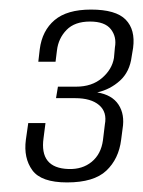

<svg xmlns="http://www.w3.org/2000/svg" viewBox="-20 -617 299 401"><path d="M120 -236Q66 -236 47.5 -261.5Q29 -287 34 -325L39 -360H75L71 -329Q62 -266 123 -264Q152 -263 171.5 -279Q191 -295 195 -324L199 -357Q204 -383 187 -397.5Q170 -412 137 -412H97L101 -436H139Q172 -436 193 -454Q214 -472 218 -496L220 -518Q224 -540 211.5 -556Q199 -572 168 -572Q136 -572 119 -554.5Q102 -537 99 -512L96 -488H60L63 -514Q68 -553 94 -575Q120 -597 170 -597Q222 -597 242.5 -576Q263 -555 258 -517L255 -499Q251 -467 230.5 -448.5Q210 -430 183 -424Q214 -419 227.5 -398.5Q241 -378 236 -348L233 -325Q228 -285 202 -260.5Q176 -236 120 -236Z"/></svg>

Font: Alumni Sans Thin Light
Style: Italic
Weight: 300
Italic angle: -8°
Version: Version 1.016